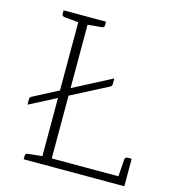

<svg xmlns="http://www.w3.org/2000/svg" viewBox="-106 -793 786 879"><g transform="rotate(15 287.0 -353.0)"><path d="M39 -246V-273Q39 -281 48 -286L392 -465V-439Q392 -434 390.5 -430.5Q389 -427 383 -424ZM166 0V-706H210V-37H564V0ZM525 -24 532 -120Q533 -125 536 -127.5Q539 -130 543 -130H564V-37ZM87 0V-18Q87 -23 90.5 -26Q94 -29 98 -29L174 -37L179 0ZM179 -706 174 -670 98 -677Q94 -678 90.5 -680.5Q87 -683 87 -688V-706ZM288 -706V-688Q288 -683 285 -680.5Q282 -678 278 -677L202 -670L197 -706Z"/></g></svg>

Font: Aleo ExtraLight
Style: Regular
Weight: 250
Designer: Alessio Laiso
Foundry: Alessio Laiso
Version: Version 2.001;gftools[0.9.29]